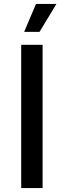

<svg xmlns="http://www.w3.org/2000/svg" viewBox="-20 -957 326 977"><path d="M87.9 0V-729H196.8V0ZM103 -794.9 163.1 -937H267.1L181.2 -794.9Z"/></svg>

Font: Lumene Sans Medium
Style: Regular
Weight: 500
Designer: Deni Anggara
Version: Version 1.003;Glyphs 3.1.2 (3151)